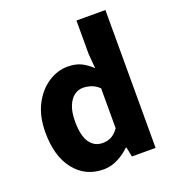

<svg xmlns="http://www.w3.org/2000/svg" viewBox="-130 -802 833 916"><g transform="rotate(-20 286.5 -344.0)"><path d="M242 12Q150 12 94.5 -57.5Q39 -127 39 -248Q39 -329 68.5 -387Q98 -445 145.5 -476.5Q193 -508 245 -508Q286 -508 314 -494Q342 -480 367 -456L361 -531V-700H508V0H388L378 -49H374Q348 -23 313 -5.5Q278 12 242 12ZM280 -108Q304 -108 323.5 -118Q343 -128 361 -153V-356Q342 -374 321 -381Q300 -388 279 -388Q255 -388 235 -373Q215 -358 202.5 -327.5Q190 -297 190 -249Q190 -177 214 -142.5Q238 -108 280 -108Z"/></g></svg>

Font: Mada
Style: Bold
Weight: 700
Designer: Khaled Hosny
Version: Version 1.5